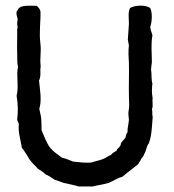

<svg xmlns="http://www.w3.org/2000/svg" viewBox="-20 -672 630 694"><path d="M113 -651C94 -651 62 -654 50 -644C47 -643 47 -639 45 -637C43 -633 39 -632 40 -627C38 -619 43 -611 44 -602C44 -597 42 -593 42 -588C42 -583 43 -577 44 -572C44 -572 42 -568 42 -566C43 -539 41 -511 42 -485C43 -466 41 -447 45 -430C38 -397 49 -359 40 -326C45 -297 46 -268 42 -239C43 -233 48 -230 48 -222C45 -193 55 -165 59 -138C69 -126 77 -111 86 -97C95 -83 107 -74 118 -61C129 -56 137 -48 146 -41C158 -36 168 -29 178 -22C193 -19 203 -11 220 -9C234 -5 250 -3 264 2H315C333 -3 355 -5 373 -11C390 -18 403 -28 422 -33C441 -48 460 -64 480 -79C482 -86 488 -90 490 -97C494 -103 499 -107 501 -115C509 -126 509 -144 518 -154C529 -183 529 -217 532 -250C529 -257 532 -271 529 -277C535 -289 529 -306 532 -318C532 -320 530 -320 531 -323C528 -336 529 -357 531 -370C526 -384 529 -405 526 -421C527 -431 527 -436 529 -447C529 -476 525 -514 531 -544C529 -554 524 -562 523 -574C529 -593 532 -623 523 -643C507 -655 468 -654 450 -643C442 -627 446 -606 446 -586L442 -528C444 -522 444 -514 446 -509C443 -487 445 -462 446 -444C447 -405 445 -363 446 -323C446 -312 447 -301 447 -290C447 -280 444 -271 444 -261C444 -254 446 -246 446 -239C445 -223 440 -209 441 -194C437 -190 435 -183 434 -176C430 -167 421 -163 417 -153C416 -140 405 -138 401 -127C394 -123 386 -119 381 -112C370 -108 363 -101 352 -97C340 -92 325 -90 312 -85C286 -82 268 -86 244 -88C231 -93 219 -99 204 -102C189 -113 174 -123 162 -137C148 -155 140 -179 130 -202C130 -216 130 -229 129 -243C128 -255 124 -267 122 -279C132 -308 124 -350 121 -381C127 -392 126 -404 126 -416C125 -421 127 -425 127 -430C127 -440 125 -450 126 -460C126 -474 128 -489 127 -503C126 -517 124 -531 124 -545C124 -564 125 -586 126 -603C126 -613 127 -624 126 -632C124 -640 119 -645 113 -651Z"/></svg>

Font: FuturaRener
Style: Regular
Weight: 400
Designer: BSozoo
Foundry: BSozoo
Version: Version 1.0